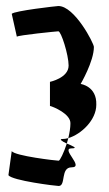

<svg xmlns="http://www.w3.org/2000/svg" viewBox="-20 -800 363 638"><path d="M8 -218C19 -200 166 -182 175 -182C200 -182 180 -244 218 -244C262 -244 180 -307 218 -307C241 -307 221 -315 202 -323C192 -292 179 -266 175 -266C167 -266 28 -282 19 -298ZM19 -754 36 -678C39 -683 170 -696 174 -696C183 -696 208 -618 208 -582C208 -541 146 -528 146 -528V-448C155 -446 216 -422 214 -389C214 -376 211 -358 207 -341C250 -354 300 -401 300 -452C302 -514 248 -521 248 -521C248 -521 292 -596 292 -644C292 -656 228 -780 174 -780C169 -780 27 -764 19 -754ZM186 -338C177 -338 184 -331 202 -323C204 -329 205 -335 207 -341C200 -339 193 -338 186 -338Z"/></svg>

Font: bitstorm
Style: maxcn
Weight: 400
Version: Version 0.2